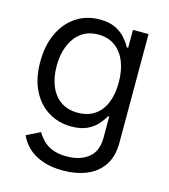

<svg xmlns="http://www.w3.org/2000/svg" viewBox="-113 -636 828 941"><g transform="rotate(15 301.0 -166.0)"><path d="M293 214.8Q233.9 214.8 189.5 199.2Q145 183.6 116 156.2Q86.9 128.9 72.3 94.7L141.6 60.5Q152.3 79.6 170.7 98.9Q189 118.2 218.5 130.6Q248 143.1 293 143.1Q360.4 143.1 402.3 109.9Q444.3 76.7 444.3 7.8V-99.1H438Q426.8 -78.6 407.5 -56.6Q388.2 -34.7 356.4 -19.5Q324.7 -4.4 276.4 -4.4Q210.9 -4.4 159.2 -36.4Q107.4 -68.4 77.9 -128.2Q48.3 -188 48.3 -271.5Q48.3 -355 77.6 -417Q106.9 -479 158.7 -513.2Q210.4 -547.4 277.8 -547.4Q326.7 -547.4 358.4 -531.5Q390.1 -515.6 409.7 -492.7Q429.2 -469.7 439.9 -449.2H446.8V-540H525.9V11.2Q525.9 82 494.9 127.2Q463.9 172.4 410.9 193.6Q357.9 214.8 293 214.8ZM289.6 -77.6Q339.4 -77.6 374.5 -101.1Q409.7 -124.5 428 -168.5Q446.3 -212.4 446.3 -272.9Q446.3 -332.5 428.2 -377.7Q410.2 -422.9 375 -448.5Q339.8 -474.1 289.6 -474.1Q238.3 -474.1 203.1 -447.8Q168 -421.4 149.7 -376.2Q131.3 -331.1 131.3 -272.9Q131.3 -214.4 149.9 -170.2Q168.5 -126 203.6 -101.8Q238.8 -77.6 289.6 -77.6Z"/></g></svg>

Font: V-Inter
Style: Regular-375
Weight: 375
Designer: Rasmus Andersson
Foundry: rsms
Version: Version 4.000;git-4146feb